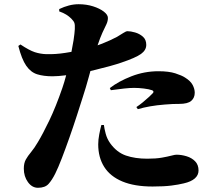

<svg xmlns="http://www.w3.org/2000/svg" viewBox="-20 -844 1040 911"><path d="M160 47Q132 47 112.5 20Q93 -7 93 -44Q93 -70 102.5 -87Q112 -104 127.5 -122.5Q143 -141 160 -170Q183 -208 214 -272.5Q245 -337 276 -427Q285 -453 294 -487Q294 -487 294 -487Q255 -482 229 -482Q187 -482 156.5 -491.5Q126 -501 104.5 -532Q83 -563 67 -626L77 -633Q119 -605 145 -596.5Q171 -588 200 -587Q244 -586 289 -593Q305 -595 319 -598Q324 -627 329 -653Q334 -687 335 -706Q336 -726 333 -735Q330 -744 318 -756Q308 -766 294.5 -774.5Q281 -783 261 -790V-801Q284 -812 307 -818Q330 -824 353 -824Q390 -824 421.5 -814Q453 -804 472.5 -789Q492 -774 492 -759Q492 -744 485 -729Q478 -714 466 -689Q456 -667 443 -629Q455 -633 465 -637Q505 -653 535 -669Q552 -679 565 -687.5Q578 -696 585 -696Q600 -696 621 -690Q642 -684 658 -670Q674 -656 674 -631Q674 -606 649 -588Q624 -570 556 -547Q536 -540 503.5 -531Q471 -522 434 -513Q421 -510 409 -507Q405 -493 401 -478Q388 -430 373 -384Q361 -346 344.5 -295Q328 -244 309.5 -191.5Q291 -139 273.5 -93.5Q256 -48 242 -20Q227 10 210.5 28.5Q194 47 160 47ZM704 41Q618 41 560.5 17Q503 -7 474.5 -52Q446 -97 446 -159Q446 -181 451 -207Q456 -233 461 -251H473Q475 -234 481.5 -209.5Q488 -185 503 -164Q534 -121 577.5 -106Q621 -91 679 -91Q720 -91 748 -96Q776 -101 793 -105.5Q810 -110 817 -110Q841 -110 865.5 -102.5Q890 -95 906 -78.5Q922 -62 922 -35Q922 -13 904.5 2.5Q887 18 852 26Q828 32 793 36.5Q758 41 704 41ZM627 -336Q641 -345 657.5 -358.5Q674 -372 688 -385Q702 -398 706 -403Q709 -407 708 -410Q707 -414 701 -416Q687 -421 662.5 -424Q638 -427 616 -427Q597 -427 569 -424Q541 -421 506 -416L501 -426Q542 -458 603.5 -482Q665 -506 732 -506Q781 -506 812 -496Q843 -486 858 -476Q884 -460 894 -441Q904 -422 904 -404Q904 -380 887.5 -365.5Q871 -351 830 -351Q817 -351 799.5 -350.5Q782 -350 762 -348Q724 -345 692.5 -339.5Q661 -334 634 -326Z"/></svg>

Font: Noto Serif HK ExtraLight Black
Style: Regular
Weight: 900
Version: Version 2.002-H1;hotconv 1.1.0;makeotfexe 2.6.0